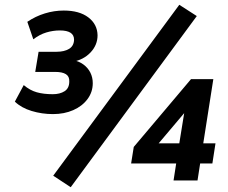

<svg xmlns="http://www.w3.org/2000/svg" viewBox="-20 -753 951 801"><path d="M201 -277Q155 -277 112 -290Q69 -303 42 -329L79 -398Q105 -376 133.5 -368Q162 -360 200 -360Q230 -360 249.5 -372.5Q269 -385 269 -413Q270 -434 255 -443.5Q240 -453 210 -453H127L141 -537H216Q248 -537 268 -549Q288 -561 289 -587Q289 -607 274 -616.5Q259 -626 230 -626Q201 -626 173 -617.5Q145 -609 119 -589L94 -662Q128 -685 167 -697Q206 -709 246 -709Q311 -709 348.5 -680.5Q386 -652 387 -606Q387 -565 357.5 -534Q328 -503 282 -495V-503Q309 -498 328 -484Q347 -470 357 -450Q367 -430 367 -406Q367 -369 345 -339.5Q323 -310 285.5 -293.5Q248 -277 201 -277ZM275 28 202 -20 728 -733 801 -686ZM704 0 715 -71H527L538 -140L777 -423H870L828 -155H879L866 -71H815L804 0ZM728 -155 755 -322H783L625 -135L624 -155Z"/></svg>

Font: Nunito Sans 12pt
Style: Bold Italic
Weight: 700
Italic angle: -9°
Designer: Vernon Adams
Foundry: Vernon Adams
Version: Version 3.101;gftools[0.9.27]